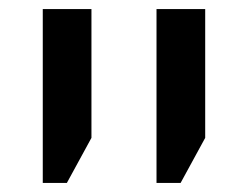

<svg xmlns="http://www.w3.org/2000/svg" viewBox="-20 -615 540 422"><path d="M324 -213V-595H431V-312L377 -213ZM74 -213V-595H181V-312L127 -213Z"/></svg>

Font: Noto Sans Hebrew Medium
Style: Regular
Weight: 500
Designer: Monotype Design Team
Foundry: Monotype Imaging Inc.
Version: Version 2.003